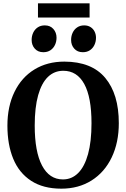

<svg xmlns="http://www.w3.org/2000/svg" viewBox="-20 -1122 758 1153"><path d="M24.5 -367.5Q24.5 -483 67 -570.2Q109.5 -657.5 186.8 -704.8Q264 -752 366.5 -752Q531 -751.5 612.2 -654Q693.5 -556.5 693.5 -382.5Q693.5 -266 650.8 -176.8Q608 -87.5 529.8 -38.2Q451.5 11 348.5 11Q239.5 11 167 -36.2Q94.5 -83.5 59.5 -168.5Q24.5 -253.5 24.5 -367.5ZM188.5 -368Q188.5 -211 232.5 -127.8Q276.5 -44.5 358 -44.5Q411 -44.5 449.5 -83Q488 -121.5 508.8 -197Q529.5 -272.5 529.5 -382Q529.5 -538 486 -617.5Q442.5 -697 360 -697Q306.5 -697 268.2 -660.5Q230 -624 209.2 -550.5Q188.5 -477 188.5 -368ZM240 -808.5Q208 -808.5 189 -829.8Q170 -851 170 -882Q170 -906 179.5 -926Q189 -946 206.8 -957.8Q224.5 -969.5 248.5 -969.5H249.5Q281.5 -969.5 300.5 -948Q319.5 -926.5 319.5 -895.5Q319.5 -872 310 -852Q300.5 -832 282.8 -820.2Q265 -808.5 241 -808.5ZM477 -808.5Q445 -808.5 426 -829.8Q407 -851 407 -882Q407 -906 416.5 -926Q426 -946 443.8 -957.8Q461.5 -969.5 485 -969.5H486Q507.5 -969.5 523.5 -959.5Q539.5 -949.5 548 -932.5Q556.5 -915.5 556.5 -895.5Q556.5 -872 547 -852Q537.5 -832 519.8 -820.2Q502 -808.5 478 -808.5ZM208 -1102H518V-1016.5H208Z"/></svg>

Font: Merriweather Text
Style: Bold
Weight: 700
Designer: Eben Sorkin
Foundry: Eben Sorkin
Version: Version 2.100